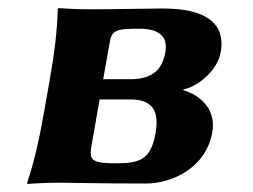

<svg xmlns="http://www.w3.org/2000/svg" viewBox="-20 -452 625 475"><path d="M235.3 -256 251.4 -347C256.7 -377 266.4 -381 324.4 -381C359.2 -381 390.3 -371.3 390.3 -335.8C390.3 -331.9 389.9 -327.6 389.1 -323C382.1 -283 360.3 -256 302.3 -256ZM226.5 -206H302.5C349.2 -206 367.4 -185.2 367.4 -149C367.4 -141.1 366.5 -132.4 364.9 -123C353.1 -56 325.6 -48 265.6 -48C217.1 -48 204.4 -53.7 204.4 -73.9C204.4 -79.2 205.3 -85.5 206.6 -93ZM123.2 0C156.2 0 218.8 2 341.8 2C400.8 2 489 -33 505.2 -125C506.3 -131 506.8 -136.7 506.8 -142.2C506.8 -188.2 471.7 -217.4 433.6 -229L433.9 -231C461.6 -235 517.1 -272 526.1 -323C527.4 -330.1 528 -337 528 -343.7C528 -394.3 490 -431 382.2 -431C344.2 -431 270.2 -429 198.8 -429C163.8 -429 124.4 -432 124.4 -432L122.8 -429C121.5 -376 115.4 -324.5 102.1 -249L89.9 -180C76.7 -104.9 65.1 -53.5 47.2 0L47.6 3C47.6 3 88.2 0 123.2 0Z"/></svg>

Font: Linux Biolinum O 
Style: Bold Italic
Weight: 700
Designer: Philipp H. Poll
Foundry: Philipp H. Poll
Version: Version 1.3.2